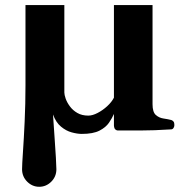

<svg xmlns="http://www.w3.org/2000/svg" viewBox="-20 -505 710 743"><path d="M570.3 -485.4V-101.6Q570.3 -71.3 583 -60.1Q595.7 -48.8 612.8 -46.4Q629.9 -43.9 643.1 -40.5Q648.4 -38.6 651.6 -34.4Q654.8 -30.3 654.8 -21Q654.8 -15.1 651.6 -10Q648.4 -4.9 643.1 -4.4Q576.7 0 521 0Q465.3 0 435.5 0Q431.6 0 426.8 -3.7Q421.9 -7.3 420.9 -19V-64Q414.1 -48.3 401.9 -30.3Q389.6 -12.2 365 0.5Q340.3 13.2 296.4 13.2Q279.3 13.2 257.6 7.3Q235.8 1.5 216.1 -14.9Q196.3 -31.2 185.1 -62Q188 -17.1 191.2 27.6Q194.3 72.3 196.3 105.5Q198.2 138.7 198.2 149.9Q198.2 178.2 178.5 198Q158.7 217.8 131.8 217.8Q105 217.8 85.2 198Q65.4 178.2 65.4 149.9Q65.4 133.3 68.8 83.5Q72.3 33.7 75.4 -34.7Q78.6 -103 78.6 -174.8V-485.4H229V-147Q229 -138.2 234.1 -123.3Q239.3 -108.4 250.5 -93.3Q261.7 -78.1 279.3 -67.9Q296.9 -57.6 321.8 -57.6Q337.9 -57.6 357.7 -67.9Q377.4 -78.1 394.8 -94Q412.1 -109.9 420.9 -127V-485.4Z"/></svg>

Font: Gelasio
Style: Bold
Weight: 700
Designer: Eben Sorkin
Foundry: Eben Sorkin
Version: Version 1.008